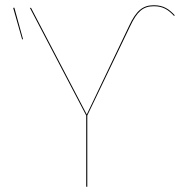

<svg xmlns="http://www.w3.org/2000/svg" viewBox="-20 -710 684 730"><path d="M307.8 0H311.9V-270.9L475.2 -611.2C501.1 -665.9 523.6 -686.3 564.9 -686.3C600.4 -686.3 620.1 -672.6 642.1 -649.1L644.1 -652.2C623.1 -675 601.9 -690.1 564.9 -690.1C521.7 -690.1 497.5 -667.9 471.6 -613.1L309.9 -274.7L98 -680.1H93.6L307.8 -270.9ZM34.6 -680.7 30.1 -680.1 64.1 -560.5 67.6 -560.8Z"/></svg>

Font: Fira Sans Four
Style: Regular
Weight: 100
Designer: Carrois Corporate & Edenspiekermann AG
Foundry: Carrois Corporate GbR & Edenspiekermann AG
Version: Version 4.203;PS 004.203;hotconv 1.0.88;makeotf.lib2.5.64775